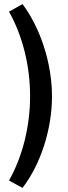

<svg xmlns="http://www.w3.org/2000/svg" viewBox="-20 -747 333 938"><path d="M90 171C180 54 234 -118 234 -276C234 -435 179 -608 90 -727L24 -690C91 -571 127 -424 127 -277C127 -131 91 16 24 135Z"/></svg>

Font: Fixel Display Medium
Style: Regular
Weight: 500
Designer: AlfaBravo + MacPaw
Foundry: Kyrylo Tkachov, Marchela Mozhyna, Serhii Makarenko, Maria Weinstein, Zakhar Kryvoshyya
Version: Version 1.211